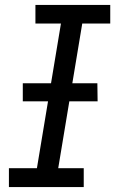

<svg xmlns="http://www.w3.org/2000/svg" viewBox="-20 -755 472 775"><path d="M16 0H318V-76H215L312 -660H425V-735H123V-660H226L129 -76H16ZM72 -346H374L373 -419H72Z"/></svg>

Font: Iosevka Sparkle
Style: Italic
Weight: 400
Italic angle: -9°
Designer: Belleve Invis
Foundry: Belleve Invis
Version: Version 4.5.0; ttfautohint (v1.8.3)